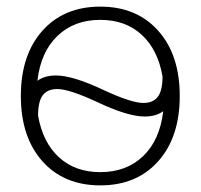

<svg xmlns="http://www.w3.org/2000/svg" viewBox="-20 -550 606 580"><path d="M108 -63Q43 -136 43 -260Q43 -384 108 -457Q173 -530 283 -530Q393 -530 458 -457Q523 -384 523 -260Q523 -136 458 -63Q393 10 283 10Q173 10 108 -63ZM95 -201Q109 -120 158 -75Q207 -30 283 -30Q362 -30 412.5 -78.5Q463 -127 473 -214Q451 -198 417 -198Q366 -198 273 -242Q189 -281 153 -281Q123 -281 109 -262Q95 -243 95 -201ZM93 -306Q115 -322 149 -322Q200 -322 293 -278Q377 -239 413 -239Q443 -239 457 -258Q471 -277 471 -319Q457 -400 408 -445Q359 -490 283 -490Q204 -490 153.5 -441.5Q103 -393 93 -306Z"/></svg>

Font: M PLUS 1p Light
Style: Regular
Weight: 300
Version: Version 1.061